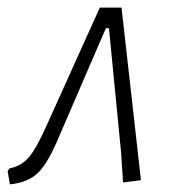

<svg xmlns="http://www.w3.org/2000/svg" viewBox="-37 -475 449 504"><path d="M225 -455H282L333 -2L286 4L281 -73L249 -401H241L120 -121Q90 -48 63.5 -22Q37 4 -11 9L-17 -26L-12 -33Q19 -39 39 -62.5Q59 -86 86 -147Z"/></svg>

Font: Alegreya Sans SC Light
Style: Italic
Weight: 300
Italic angle: -7°
Designer: Juan Pablo del Peral
Foundry: Huerta Tipografica
Version: Version 2.007